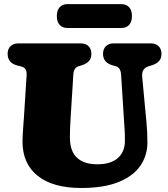

<svg xmlns="http://www.w3.org/2000/svg" viewBox="-20 -916 836 956"><path d="M598 -309 583 -543Q581 -579.5 557 -586L541 -590.5Q493 -604 493 -648Q493 -671.5 507 -685.8Q521 -700 547 -700H730Q756 -700 770 -685.8Q784 -671.5 784 -648Q784 -625 771.5 -611.5Q759 -598 736 -591L720 -586Q702.5 -580.5 694.2 -568Q686 -555.5 688 -533L709 -310Q714 -260 714 -207Q714 -141.5 678.5 -90.2Q643 -39 570 -9.5Q497 20 384 20Q244 20 168 -40.2Q92 -100.5 92 -212Q92 -225.5 93.2 -247.5Q94.5 -269.5 96.2 -291.8Q98 -314 99 -329L112.5 -542Q113.5 -561.5 107 -571.5Q100.5 -581.5 82 -586L66 -590Q18 -602.5 18 -648Q18 -671.5 32 -685.8Q46 -700 72 -700H381Q407 -700 421 -685.8Q435 -671.5 435 -648Q435 -625 422.5 -611.5Q410 -598 387 -591L371 -586Q347 -579 345 -543L331 -319Q328 -266.5 328 -234Q328 -163 363.5 -130.5Q399 -98 464 -98Q532.5 -98 567.2 -129.5Q602 -161 602 -215Q602 -249 600.5 -269.8Q599 -290.5 598 -309ZM263 -835.5Q263 -865 277.2 -880.2Q291.5 -895.5 316 -895.5H584Q608.5 -895.5 622.8 -880.2Q637 -865 637 -836Q637 -807 622.8 -791.8Q608.5 -776.5 584 -776.5H316Q291.5 -776.5 277.2 -791.8Q263 -807 263 -835.5Z"/></svg>

Font: Fraunces 9pt SuperSoft Black
Style: Regular
Weight: 900
Version: Version 1.000;[b76b70a41]